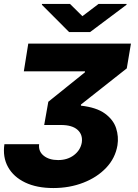

<svg xmlns="http://www.w3.org/2000/svg" viewBox="-20 -768 705 980"><path d="M2.5 -32H179.7Q175.4 4.6 203.1 26.8Q230.8 49 276.6 49Q324.2 49 357.2 24Q390.3 -1.1 397.4 -39.8Q403.4 -80.6 375.9 -105.3Q348.4 -130 291.2 -130H205.6L226.6 -248.6L413.7 -399.1V-403.8H101.6L124.3 -545.5H648.4L627.1 -419L393.1 -234.4V-228.7Q472.7 -219.8 515.6 -188.4Q558.6 -157 572.6 -113.8Q586.6 -70.7 579.5 -26.3Q568.5 39.1 522.2 88.1Q475.9 137.1 405.5 164.4Q335.2 191.8 252.1 191.8Q167.6 191.8 108.3 163.4Q49 134.9 21 84.5Q-7.1 34.1 2.5 -32ZM337.4 -747.9 400.6 -685.4 483 -747.9H626.1L625.7 -743.6L440 -604.4H332.7L193.9 -743.6L194.2 -747.9Z"/></svg>

Font: Inter UI Extra Bold
Style: Italic
Weight: 800
Italic angle: 9.39999°
Designer: Rasmus Andersson
Foundry: rsms
Version: 3.2;8d6f07862